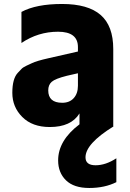

<svg xmlns="http://www.w3.org/2000/svg" viewBox="-20 -603 653 966"><path d="M69.3 -236.3Q81.1 -248 87.9 -255.9Q94.7 -263.7 113.3 -272.5L140.6 -285.2Q165 -296.9 224.1 -310.1Q283.2 -323.2 294.9 -326.2L372.1 -343.8V-366.2Q372.1 -443.4 272 -443.4Q171.9 -443.4 87.9 -386.7V-543Q162.1 -583 292.5 -583Q422.9 -583 486.3 -527.8Q549.8 -472.7 549.8 -356.4V31.2L550.8 33.2Q410.2 120.1 410.2 188.5Q410.2 228.5 460.9 228.5Q511.7 228.5 565.4 193.4V313.5Q506.8 342.8 429.2 342.8Q351.6 342.8 312 304.2Q272.5 265.6 272.5 204.1Q272.5 103.5 379.9 22.5V-32.2Q337.9 36.1 230.5 36.1Q142.6 36.1 92.3 -14.2Q42 -64.5 42 -135.7Q42 -207 69.3 -236.3ZM222.7 -148.4Q222.7 -85.9 293 -85.9Q330.1 -85.9 351.1 -109.4Q372.1 -132.8 372.1 -171.9V-234.4L316.4 -221.7Q257.8 -207 240.2 -191.4Q222.7 -175.8 222.7 -148.4Z"/></svg>

Font: GenEi M Gothic v2 Heavy
Style: Regular
Weight: 800
Version: Version 2.0